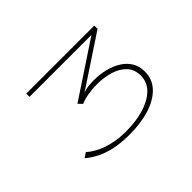

<svg xmlns="http://www.w3.org/2000/svg" viewBox="-119 -1013 1337 1337"><g transform="rotate(-45 550.0 -344.5)"><path d="M526 11Q436.5 11 371 -4.8Q305.5 -20.5 260.5 -45Q215.5 -69.5 187 -95L224 -119Q245 -98 286 -75.5Q327 -53 387.2 -37.5Q447.5 -22 526 -22Q621.5 -22 699.8 -45.5Q778 -69 824.5 -114.2Q871 -159.5 871 -225Q871 -286 834.5 -324.2Q798 -362.5 739.2 -380.2Q680.5 -398 614 -398Q570.5 -398 528.8 -391.8Q487 -385.5 447 -369.5L420 -398L828 -668H218V-700H888V-668L507 -416Q532 -427 561 -430.2Q590 -433.5 619.5 -433.5Q674.5 -433.5 726.5 -420.8Q778.5 -408 820.2 -382.5Q862 -357 886.5 -317.8Q911 -278.5 911 -225Q911 -150 861.8 -97.2Q812.5 -44.5 725.8 -16.8Q639 11 526 11Z"/></g></svg>

Font: Trispace Expanded Thin
Style: Regular
Weight: 100
Width: 7
Designer: Tyler Finck
Foundry: Etcetera Type Company
Version: Version 1.210; ttfautohint (v1.8.3)